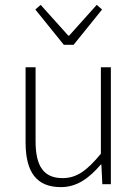

<svg xmlns="http://www.w3.org/2000/svg" viewBox="-20 -756 568 788"><path d="M230 12C296 12 346 -25 394 -81H396L400 0H435V-480H394V-125C337 -56 295 -25 237 -25C159 -25 126 -74 126 -177V-480H85V-172C85 -48 131 12 230 12ZM242 -572H282L399 -717L377 -736L264 -610H260L147 -736L125 -717Z"/></svg>

Font: Source Sans Pro Light
Style: Regular
Weight: 300
Designer: Paul D. Hunt
Foundry: Adobe Systems Incorporated
Version: Version 3.006;hotconv 1.0.111;makeotfexe 2.5.65597